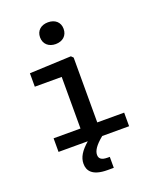

<svg xmlns="http://www.w3.org/2000/svg" viewBox="-176 -882 972 1194"><g transform="rotate(-20 310.0 -285.0)"><path d="M365.5 0H543.5V-90H365.5V-519L352 -532.5L76.5 -520.5V-431.5H254.5V-90H76.5V0H270C220.5 43 197 80 197 123C197 167 222 210.5 324.5 210.5H365.5V138H351C309 138 295 123 295 99.5C295 73.5 313 42.5 365.5 0ZM290 -636C336.5 -636 368 -664 368 -708.5C368 -753 336.5 -780 290 -780C244 -780 212 -753 212 -708.5C212 -664 244 -636 290 -636Z"/></g></svg>

Font: Monaspace Neon Medium
Style: Regular
Weight: 500
Designer: Riley Cran & the Lettermatic Team
Foundry: Lettermatic
Version: Version 1.200 (Monaspace Neon)